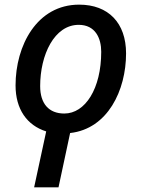

<svg xmlns="http://www.w3.org/2000/svg" viewBox="-20 -567 609 827"><path d="M179 -1 127 240H232L282 6C444 -12 523 -178 523 -337C523 -468 447 -547 321 -547C139 -547 47 -371 47 -199C47 -97 96 -27 179 -1ZM257 -78C190 -78 153 -121 153 -196C153 -331 214 -460 319 -460C391 -460 416 -402 416 -344C416 -185 347 -78 257 -78Z"/></svg>

Font: Noto Sans Medium
Style: Italic
Weight: 500
Italic angle: -12°
Designer: Monotype Design Team
Foundry: Monotype Imaging Inc.
Version: Version 2.013